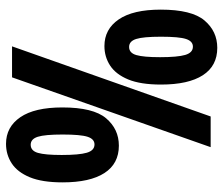

<svg xmlns="http://www.w3.org/2000/svg" viewBox="-72 -648 742 638"><g transform="rotate(-90 299.0 -329.0)"><path d="M134 -305Q74 -305 43 -353Q12 -401 12 -492Q12 -560 29 -601Q46 -642 75 -661Q104 -680 140 -680Q196 -680 228.5 -632.5Q261 -585 261 -493Q261 -390 225 -347.5Q189 -305 134 -305ZM129 0 361 -660H464L231 0ZM138 -386Q156 -386 163.5 -409Q171 -432 171 -492Q171 -551 163.5 -574.5Q156 -598 137 -598Q117 -598 110 -574Q103 -550 103 -495Q103 -437 110.5 -411.5Q118 -386 138 -386ZM459 22Q399 22 368 -26Q337 -74 337 -165Q337 -233 354 -274Q371 -315 400 -334Q429 -353 465 -353Q521 -353 553.5 -305.5Q586 -258 586 -166Q586 -63 550 -20.5Q514 22 459 22ZM463 -59Q481 -59 488.5 -82Q496 -105 496 -165Q496 -224 488.5 -247.5Q481 -271 462 -271Q442 -271 435 -247Q428 -223 428 -168Q428 -110 435.5 -84.5Q443 -59 463 -59Z"/></g></svg>

Font: Bricolage Grotesque 96pt Condensed Medium
Style: Regular
Weight: 500
Width: 3
Designer: Mathieu Triay
Foundry: Atelier Triay
Version: Version 1.001; ttfautohint (v1.8.4.7-5d5b);gftools[0.9.33.de